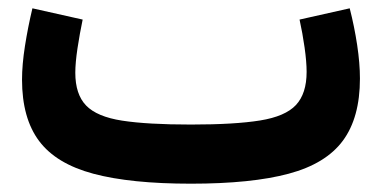

<svg xmlns="http://www.w3.org/2000/svg" viewBox="-20 -442 919 462"><path d="M821.5 -422 700.8 -394.9Q708 -362.4 712.9 -327.8Q717.8 -293.2 717.8 -269Q717.8 -216.8 692.1 -189.3Q666.5 -161.9 605.7 -152.1Q544.9 -142.3 439.4 -142.3Q334.8 -142.3 274 -151.7Q213.2 -161.1 187.2 -188.1Q161.2 -215 161.2 -267.1Q161.2 -290.6 166.5 -326.1Q171.9 -361.5 178.9 -394.9L58 -422Q47.2 -376.8 40.1 -331.6Q33 -286.4 33 -250.4Q33 -157.5 74.2 -102.6Q115.3 -47.8 204.9 -23.9Q294.5 0 439.4 0Q585.2 0 674.6 -24Q763.9 -47.9 805 -103.4Q846.1 -158.9 846.1 -253Q846.1 -289.6 839.4 -333.9Q832.7 -378.2 821.5 -422Z"/></svg>

Font: Estedad VF
Style: Regular
Weight: 100
Designer: Amin Abedi
Version: Version 7.3